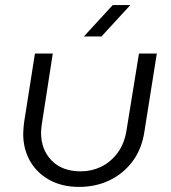

<svg xmlns="http://www.w3.org/2000/svg" viewBox="-20 -720 672 753"><path d="M595 -510 547 -208Q537 -137 500.5 -88Q464 -39 410 -13Q356 13 290 13Q223 13 173.5 -14.5Q124 -42 97.5 -89Q71 -136 71 -195Q71 -204 72 -215.5Q73 -227 74 -237L117 -510H187L144 -233Q143 -225 142 -216.5Q141 -208 141 -200Q141 -133 182.5 -90.5Q224 -48 297 -48Q339 -48 376.5 -66Q414 -84 441.5 -121Q469 -158 477 -214L525 -510ZM309 -577 422 -700H491L378 -577Z"/></svg>

Font: MuseoModerno Thin Light
Style: Italic
Weight: 300
Italic angle: -9°
Version: Version 1.003